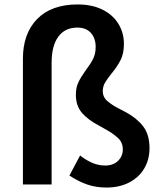

<svg xmlns="http://www.w3.org/2000/svg" viewBox="-20 -829 724 863"><path d="M292 -40 340 -130Q370 -107 397 -96Q424 -85 453 -85Q489 -85 510.5 -106Q532 -127 532 -157Q532 -189 510 -209Q488 -229 461 -244Q434 -259 426 -264Q377 -289 349 -321Q321 -353 321 -403Q321 -435 332 -458.5Q343 -482 366 -514Q388 -543 399 -565.5Q410 -588 410 -618Q410 -657 388.5 -681Q367 -705 328 -705Q272 -705 242 -664Q212 -623 212 -547V0H83V-565Q83 -678 147 -743.5Q211 -809 329 -809Q394 -809 441 -785.5Q488 -762 512.5 -721.5Q537 -681 537 -632Q537 -589 522.5 -560Q508 -531 481 -498Q461 -473 451.5 -456.5Q442 -440 442 -419Q442 -392 463.5 -374Q485 -356 511.5 -342.5Q538 -329 547 -324Q595 -298 623.5 -261Q652 -224 652 -163Q652 -112 628.5 -72Q605 -32 561 -9Q517 14 458 14Q412 14 372.5 0.5Q333 -13 292 -40Z"/></svg>

Font: Merged Yaku Han JP SemiBold
Style: Regular
Weight: 600
Designer: Ryoko NISHIZUKA 西塚涼子 (kana, bopomofo & ideographs); Paul D. Hunt (Latin, Greek & Cyrillic); Sandoll Communications 산돌커뮤니
Foundry: Adobe
Version: Version 2.004